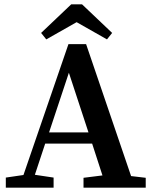

<svg xmlns="http://www.w3.org/2000/svg" viewBox="-20 -872 709 892"><path d="M300 -534 208 -257H391ZM7 0V-47L89 -59L298 -667H380L589 -54L657 -46V0H368V-46L456 -57L408 -205H190L142 -60L229 -47V0ZM361 -852 501 -719 477 -689 336 -769 195 -689 171 -719 311 -852Z"/></svg>

Font: Source Serif Pro Semibold
Style: Regular
Weight: 600
Designer: Frank Grießhammer
Foundry: Adobe Systems Incorporated
Version: Version 3.000;hotconv 1.0.109;makeotfexe 2.5.65596